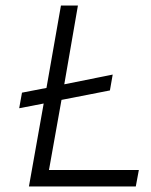

<svg xmlns="http://www.w3.org/2000/svg" viewBox="-20 -670 543 690"><path d="M59 -337 147 -354 199 -650H260L211 -367L385 -402L375 -345L201 -311L156 -59H479L468 0H84L137 -298L49 -281Z"/></svg>

Font: Overused Grotesk Book
Style: Italic
Weight: 350
Italic angle: -10°
Version: Version 0.003